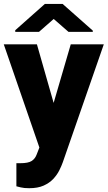

<svg xmlns="http://www.w3.org/2000/svg" viewBox="-21 -757 556 990"><path d="M343.8 -528.3H514.2L303.2 78.6Q296.4 98.1 284.7 121.6Q272.9 145 253.4 165.8Q233.9 186.5 203.9 200Q173.8 213.4 129.9 213.4Q115.2 213.4 105.2 212.4Q95.2 211.4 85.9 209.2Q76.7 207 63.5 203.6V84.5Q68.8 84.5 73.7 84.5Q78.6 84.5 84 84.5Q124.5 84.5 142.3 73Q160.2 61.5 168.5 38.6L207.5 -62ZM273.9 -162.1 293 13.7 186 15.1 -1.5 -528.3H169.4ZM457.5 -599.1V-592.8H332L255.9 -659.2L180.2 -592.8H57.6V-601.1L210.4 -736.8H301.8Z"/></svg>

Font: Heebo ExtraBold
Style: Regular
Weight: 800
Designer: Oded Ezer
Foundry: Ezer Type House
Version: Version 3.100